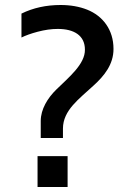

<svg xmlns="http://www.w3.org/2000/svg" viewBox="-20 -744 545 764"><path d="M249 0V-122.6H129.4V0ZM230.5 -194.8V-232.4C230.5 -305.7 295.9 -351.1 352.5 -403.8C394.5 -441.9 432.1 -487.8 431.6 -549.8C431.6 -625.5 389.2 -680.7 326.7 -705.6C295.9 -717.8 260.7 -724.1 221.2 -724.1C164.1 -724.1 112.3 -712.9 65.4 -689.9V-594.7C81.1 -602.5 102.5 -610.4 129.9 -617.7C157.7 -625 184.1 -628.9 210 -628.9C274.4 -628.9 317.9 -603 317.9 -546.4C318.8 -488.8 253.9 -436.5 204.1 -387.7C169.4 -354 142.1 -309.1 142.1 -262.7V-194.8Z"/></svg>

Font: Ride SemiBold
Style: Regular
Weight: 600
Version: Version 3.000